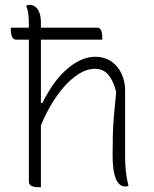

<svg xmlns="http://www.w3.org/2000/svg" viewBox="-20 -773 640 798"><path d="M25 -658H382Q396 -658 400.5 -646.5Q405 -635 405 -618Q405 -616 405 -613Q405 -610 405 -608H48Q35 -608 30 -620Q25 -632 25 -648Q25 -650 25 -653Q25 -656 25 -658ZM140 5Q129 5 120 3Q111 1 105.5 -4Q100 -9 100 -18Q100 -98 100 -179Q100 -260 100 -340.5Q100 -421 100 -502Q100 -583 100 -663Q100 -698 98 -714Q96 -730 89 -750Q92 -751 94.5 -751.5Q97 -752 100 -752.5Q103 -753 105 -753Q116 -753 126.5 -745Q137 -737 143.5 -721Q150 -705 150 -680Q150 -594 150 -508.5Q150 -423 150 -337.5Q150 -252 150 -166.5Q150 -81 150 5Q149 5 147 5Q145 5 143.5 5Q142 5 140 5ZM141 -228 138 -345H156Q177 -387 201.5 -422Q226 -457 254.5 -482.5Q283 -508 313.5 -522.5Q344 -537 375 -537Q405 -537 428 -526Q451 -515 467 -495.5Q483 -476 491.5 -450.5Q500 -425 500 -397Q500 -352 500 -306.5Q500 -261 500 -215.5Q500 -170 500 -124Q500 -89 503 -60.5Q506 -32 514 0Q510 1 506.5 1.5Q503 2 499 2Q486 2 474.5 -9Q463 -20 455.5 -49Q448 -78 448 -130Q448 -177 449 -214Q450 -251 453.5 -292Q457 -333 463 -391Q451 -438 430 -462.5Q409 -487 375 -487Q341 -487 307 -465.5Q273 -444 242 -407.5Q211 -371 185 -324.5Q159 -278 141 -228Z"/></svg>

Font: Recursive Monospace Casual Light
Style: Regular
Weight: 300
Version: Version 1.047